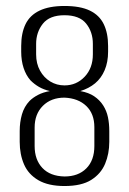

<svg xmlns="http://www.w3.org/2000/svg" viewBox="-20 -615 432 643"><path d="M196 8Q142 8 108.5 -11.5Q75 -31 60.5 -64.5Q46 -98 46 -140V-176Q46 -206 53.5 -232Q61 -258 79 -277Q90 -288 107 -297Q124 -306 147 -310Q126 -315 110.5 -324Q95 -333 82 -346Q67 -363 59 -387.5Q51 -412 51 -442V-461Q51 -504 65.5 -534Q80 -564 112.5 -579.5Q145 -595 196 -595Q249 -595 281 -579.5Q313 -564 327.5 -534Q342 -504 342 -461V-442Q342 -407 330.5 -380Q319 -353 298.5 -336Q278 -319 249 -310Q277 -305 295.5 -292.5Q314 -280 325.5 -262Q337 -244 341.5 -222.5Q346 -201 346 -176V-140Q346 -100 332 -66.5Q318 -33 285.5 -12.5Q253 8 196 8ZM196 -24Q242 -24 269 -51Q296 -78 296 -126V-189Q296 -234 269 -260Q242 -286 196 -288Q151 -288 123.5 -260.5Q96 -233 96 -188V-126Q96 -80 122 -52.5Q148 -25 196 -24ZM196 -329Q236 -329 263.5 -358Q291 -387 291 -433V-468Q291 -508 268.5 -536Q246 -564 196 -564Q146 -564 123.5 -535.5Q101 -507 101 -468V-433Q101 -402 114 -378.5Q127 -355 148.5 -342Q170 -329 196 -329Z"/></svg>

Font: Alumni Sans Thin Light
Style: Regular
Weight: 300
Version: Version 1.018